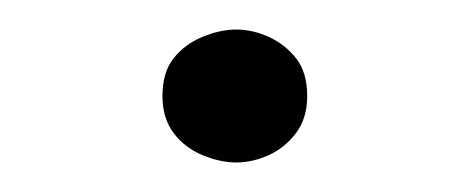

<svg xmlns="http://www.w3.org/2000/svg" viewBox="-20 -354 318 130"><path d="M140 -334Q151 -334 162 -329Q173 -324 180.5 -314.5Q188 -305 188 -289Q188 -274 180.5 -264Q173 -254 162 -249Q151 -244 140 -244Q129 -244 117 -249Q105 -254 97.5 -264Q90 -274 90 -289Q90 -305 97.5 -314.5Q105 -324 117 -329Q129 -334 140 -334Z"/></svg>

Font: Kalnia Thin Thin
Style: Regular
Weight: 250
Version: Version 1.105